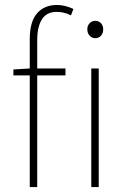

<svg xmlns="http://www.w3.org/2000/svg" viewBox="-20 -754 514 774"><path d="M100 0V-450H34V-474L100 -478V-596Q100 -667 129.5 -700.5Q159 -734 210 -734Q241 -734 276 -718L266 -692Q251 -700 236.5 -703Q222 -706 208 -706Q168 -706 149 -676Q130 -646 130 -592V-478H244V-450H130V0ZM348 0V-478H378V0ZM364 -600Q351 -600 341.5 -610Q332 -620 332 -636Q332 -651 341.5 -660.5Q351 -670 364 -670Q378 -670 387 -660.5Q396 -651 396 -636Q396 -620 387 -610Q378 -600 364 -600Z"/></svg>

Font: Assistant ExtraLight
Style: Regular
Weight: 200
Designer: Hebrew By Ben Nathan, Latin by Paul Hunt
Version: Version 3.000